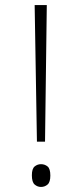

<svg xmlns="http://www.w3.org/2000/svg" viewBox="-20 -734 325 759"><path d="M126 -174 117 -714H165L158 -174ZM142 5Q128 5 117 -4.5Q106 -14 106 -41Q106 -67 117 -76Q128 -85 142 -85Q157 -85 168 -76Q179 -67 179 -40Q179 -14 168 -4.5Q157 5 142 5Z"/></svg>

Font: Noto Serif Armenian ExtraLight
Style: Regular
Weight: 250
Version: Version 2.007